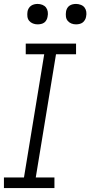

<svg xmlns="http://www.w3.org/2000/svg" viewBox="-21 -957 460 977"><path d="M-1 0V-54H101L204 -681H110V-735H366V-681H264L161 -54H256V0ZM366 -833Q353 -833 342 -837.5Q331 -842 323.5 -851Q316 -860 314.5 -872.5Q313 -885 315 -898Q316 -906 320.5 -914.5Q325 -923 332.5 -928Q340 -933 348.5 -935Q357 -937 366 -937Q378 -937 390 -932.5Q402 -928 409 -919Q416 -910 418 -897.5Q420 -885 417 -872Q416 -864 411 -855.5Q406 -847 399 -842Q392 -837 383 -835Q374 -833 366 -833ZM170 -833Q158 -833 146.5 -837.5Q135 -842 127.5 -851Q120 -860 118.5 -872.5Q117 -885 119 -898Q120 -906 125 -914.5Q130 -923 137.5 -928Q145 -933 153.5 -935Q162 -937 170 -937Q183 -937 194.5 -932.5Q206 -928 213 -919Q220 -910 222 -897.5Q224 -885 221 -872Q220 -864 215.5 -855.5Q211 -847 204 -842Q197 -837 188 -835Q179 -833 170 -833Z"/></svg>

Font: Iosevka QP Light
Style: Italic
Weight: 300
Italic angle: -9°
Designer: Belleve Invis
Foundry: Belleve Invis
Version: Version 20.0.0; ttfautohint (v1.8.4)